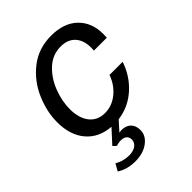

<svg xmlns="http://www.w3.org/2000/svg" viewBox="-212 -630 959 959"><g transform="rotate(-45 267.0 -151.0)"><path d="M421 -338Q421 -390 394 -420Q367 -450 317 -450Q259 -450 216 -410Q173 -370 150.5 -311Q128 -252 128 -197Q128 -132 157.5 -95Q187 -58 239 -58Q289 -58 330 -91.5Q371 -125 389 -177H482Q456 -100 398.5 -49Q341 2 265 12L220 62Q228 60 239 60Q268 60 286 77.5Q304 95 304 127Q304 166 267.5 193Q231 220 176 220Q119 220 77 193L98 156Q133 177 174 177Q204 177 222 164Q240 151 240 130Q240 113 229 103.5Q218 94 198 94Q180 94 165 100L148 84L213 13Q131 7 84 -48Q37 -103 37 -195Q37 -269 70 -345Q103 -421 167.5 -471.5Q232 -522 322 -522Q411 -522 461.5 -473.5Q512 -425 512 -343Q512 -327 511 -318H420Q421 -325 421 -338Z"/></g></svg>

Font: CST
Style: Italic
Weight: 400
Italic angle: -14°
Version: Version 1.00